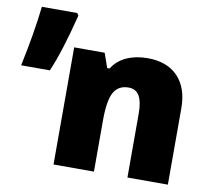

<svg xmlns="http://www.w3.org/2000/svg" viewBox="-79 -803 990 893"><g transform="rotate(10 416.5 -356.5)"><path d="M578.1 0V-301.8Q578.1 -356.9 562.3 -385Q546.4 -413.1 511.2 -413.1Q462.9 -413.1 441.4 -374.5Q419.9 -335.9 419.9 -242.2V0H229V-553.2H373L397 -484.9H408.2Q432.6 -523.9 475.8 -543.5Q519 -563 575.2 -563Q667 -563 718 -509.8Q769 -456.5 769 -359.9V0ZM215.3 -712.9 222.7 -702.1Q177.7 -523.4 136.2 -428.2H0.5Q33.7 -583 48.3 -712.9Z"/></g></svg>

Font: Open Sans ExtBd
Style: Bold
Weight: 800
Foundry: Ascender Corporation
Version: Version 1.10